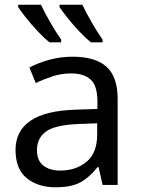

<svg xmlns="http://www.w3.org/2000/svg" viewBox="-20 -786 601 816"><path d="M288 -545Q386 -545 433 -502Q480 -459 480 -365V0H416L399 -76H395Q360 -32 321.5 -11Q283 10 215 10Q142 10 94 -28.5Q46 -67 46 -149Q46 -229 109 -272.5Q172 -316 303 -320L394 -323V-355Q394 -422 365 -448Q336 -474 283 -474Q241 -474 203 -461.5Q165 -449 132 -433L105 -499Q140 -518 188 -531.5Q236 -545 288 -545ZM393 -262 314 -259Q214 -255 175.5 -227Q137 -199 137 -148Q137 -103 164.5 -82Q192 -61 235 -61Q303 -61 348 -98.5Q393 -136 393 -214ZM330 -766Q346 -732 370.5 -689.5Q395 -647 416 -618V-606H366Q344 -624 317 -652.5Q290 -681 267 -710Q244 -739 233 -756V-766ZM154 -766Q170 -732 194.5 -689.5Q219 -647 240 -618V-606H190Q168 -624 141 -652.5Q114 -681 91 -710Q68 -739 57 -756V-766Z"/></svg>

Font: Noto IKEA Simplified Chinese
Style: Regular
Weight: 400
Designer: Monotype Design Team
Foundry: Monotype Imaging Inc.
Version: Version 1.100